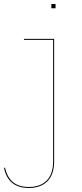

<svg xmlns="http://www.w3.org/2000/svg" viewBox="-79 -717 408 954"><path d="M190 -524V84Q190 150 156.5 183.5Q123 217 65 217Q-39 217 -59 117L-54 116Q-43 165 -14 188.5Q15 212 65 212Q121 212 153 180Q185 148 185 84V-519H40V-524ZM197 -697V-676H176V-697Z"/></svg>

Font: Hepta Slab Hairline
Style: Regular
Weight: 400
Designer: Michael LaGattuta
Foundry: Michael LaGattuta
Version: Version 1.100; ttfautohint (v1.8) -l 8 -r 50 -G 200 -x 14 -D